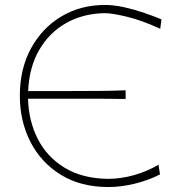

<svg xmlns="http://www.w3.org/2000/svg" viewBox="-20 -745 726 774"><path d="M417 9Q306 9 226 -40Q146 -89 103 -172.5Q60 -256 60 -359Q60 -467.5 105 -550Q150 -632.5 227.5 -678.8Q305 -725 403 -725Q440.5 -725 482.2 -715.5Q524 -706 563 -692.5Q602 -679 631 -667L626 -629Q552 -663 492 -677.5Q432 -692 402 -692Q314.5 -690.5 246.2 -651.8Q178 -613 137.8 -543.2Q97.5 -473.5 93.5 -378H261.5Q333.5 -378 385.8 -378.5Q438 -379 486.5 -381V-346Q435 -347 383 -347Q331 -347 260.5 -347H93Q95.5 -257 132.5 -184.5Q169.5 -112 240.5 -68.8Q311.5 -25.5 415 -24Q467 -24 520.2 -39Q573.5 -54 619 -81L625 -42Q581 -19 525 -5Q469 9 417 9Z"/></svg>

Font: Commissioner Flair Thin
Style: Regular
Weight: 100
Designer: Kostas Bartsokas
Foundry: Kostas Bartsokas
Version: Version 1.000; ttfautohint (v1.8.3)